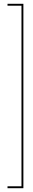

<svg xmlns="http://www.w3.org/2000/svg" viewBox="-20 -770 172 1010"><path d="M103 220H19.5V210H93V-740H19.5V-750H103Z"/></svg>

Font: Imbue 100pt Thin
Style: Regular
Weight: 100
Designer: Tyler Finck
Foundry: Etcetera Type Company
Version: Version 1.102; ttfautohint (v1.8.3)